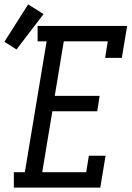

<svg xmlns="http://www.w3.org/2000/svg" viewBox="-81 -853 601 873"><path d="M-18 0V-70H32L131 -665H90V-735H497L473 -590H397L409 -665H209L168 -417H372L361 -347H157L111 -70H311L323 -145H399L375 0ZM-6 -628 -61 -663 47 -833 117 -789Z"/></svg>

Font: Iosevka Slab
Style: Italic
Weight: 400
Italic angle: -9°
Monospace: yes
Designer: Belleve Invis
Foundry: Belleve Invis
Version: Version 11.1.0; ttfautohint (v1.8.3)